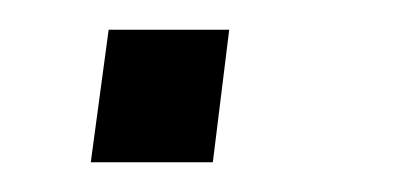

<svg xmlns="http://www.w3.org/2000/svg" viewBox="-20 -109 278 129"><path d="M123 0H41L53 -89H134Z"/></svg>

Font: Chivo Light Italic
Style: Regular
Weight: 300
Italic angle: -8.05°
Designer: Hector Gatti
Foundry: Omnibus-Type
Version: Version 1.007